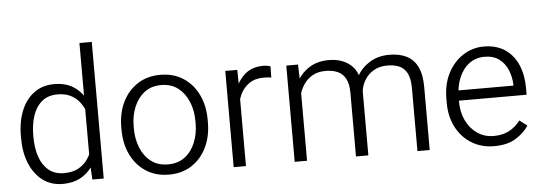

<svg xmlns="http://www.w3.org/2000/svg" viewBox="-49 -895 2963 1050"><g transform="rotate(-5 1432.0 -370.0)"><path d="M255.9 9.8Q193.4 9.8 147.5 -24.7Q101.6 -59.1 76.4 -119.6Q51.3 -180.2 51.3 -258.8V-269Q51.3 -350.6 76.4 -411.1Q101.6 -471.7 147.7 -504.9Q193.8 -538.1 256.8 -538.1Q319.8 -538.1 363 -510.3Q406.2 -482.4 431.9 -432.6Q457.5 -382.8 466.3 -315.4V-206.1Q458.5 -142.6 433.3 -94Q408.2 -45.4 364.3 -17.8Q320.3 9.8 255.9 9.8ZM269.5 -48.3Q318.4 -48.3 351.1 -67.4Q383.8 -86.4 403.6 -118.4Q423.3 -150.4 432.6 -188V-331.1Q427.2 -356.9 416 -383.3Q404.8 -409.7 386 -431.6Q367.2 -453.6 338.9 -467Q310.5 -480.5 270.5 -480.5Q218.3 -480.5 184.6 -452.4Q150.9 -424.3 135 -376.2Q119.1 -328.1 119.1 -269V-258.8Q119.1 -199.7 135 -152.1Q150.9 -104.5 184.3 -76.4Q217.8 -48.3 269.5 -48.3ZM419.9 0 414.6 -102.5V-750H482.4V0Z M602.5 -271.5Q602.5 -348.1 631.8 -408.4Q661.1 -468.8 714.4 -503.4Q767.6 -538.1 839.4 -538.1Q912.1 -538.1 965.3 -503.4Q1018.6 -468.8 1047.6 -408.4Q1076.7 -348.1 1076.7 -271.5V-256.8Q1076.7 -180.2 1047.6 -119.9Q1018.6 -59.6 965.6 -24.9Q912.6 9.8 840.3 9.8Q768.1 9.8 714.6 -24.9Q661.1 -59.6 631.8 -119.9Q602.5 -180.2 602.5 -256.8ZM670.4 -256.8Q670.4 -200.7 689.7 -152.6Q709 -104.5 746.8 -75.4Q784.7 -46.4 840.3 -46.4Q895.5 -46.4 933.1 -75.4Q970.7 -104.5 990 -152.6Q1009.3 -200.7 1009.3 -256.8V-271.5Q1009.3 -327.1 989.7 -375Q970.2 -422.9 932.6 -452.4Q895 -481.9 839.4 -481.9Q784.2 -481.9 746.6 -452.4Q709 -422.9 689.7 -375Q670.4 -327.1 670.4 -271.5Z M1263.2 0H1195.8V-528.3H1261.7L1263.2 -441.9ZM1443.4 -470.2Q1432.6 -472.2 1423.3 -472.9Q1414.1 -473.6 1402.3 -473.6Q1354.5 -473.6 1322 -451.4Q1289.6 -429.2 1272.2 -391.1Q1254.9 -353 1252.4 -305.7L1229.5 -295.9Q1229.5 -363.8 1248.3 -418.5Q1267.1 -473.1 1305.9 -505.6Q1344.7 -538.1 1405.3 -538.1Q1415.5 -538.1 1427.2 -536.1Q1439 -534.2 1444.3 -531.7Z M1598.6 0H1530.8V-528.3H1595.2L1598.6 -420.4ZM1553.2 -304.7Q1556.2 -369.6 1581.3 -422.6Q1606.4 -475.6 1652.6 -506.8Q1698.7 -538.1 1764.6 -538.1Q1840.8 -538.1 1887.9 -494.6Q1935.1 -451.2 1935.1 -352.1V0H1867.2V-349.1Q1867.2 -398.4 1851.6 -427.2Q1835.9 -456.1 1807.9 -468.3Q1779.8 -480.5 1742.7 -480.5Q1699.7 -480.5 1669.9 -463.4Q1640.1 -446.3 1621.6 -418.5Q1603 -390.6 1594.5 -357.9Q1585.9 -325.2 1585.4 -293.9ZM1888.7 -335Q1891.6 -387.7 1917 -434.1Q1942.4 -480.5 1988.3 -509.3Q2034.2 -538.1 2097.7 -538.1Q2153.3 -538.1 2192.4 -518.1Q2231.4 -498 2251.7 -455.8Q2272 -413.6 2272 -345.2V0H2204.6V-345.7Q2204.6 -398.4 2189 -428Q2173.3 -457.5 2145.3 -469.2Q2117.2 -481 2080.1 -480.5Q2044.4 -480.5 2017.3 -467.8Q1990.2 -455.1 1972.2 -434.6Q1954.1 -414.1 1944.6 -389.6Q1935.1 -365.2 1934.1 -340.8Z M2625.5 9.8Q2555.7 9.8 2501.7 -23.4Q2447.8 -56.6 2417.5 -115Q2387.2 -173.3 2387.2 -248V-269.5Q2387.2 -352.1 2418.9 -412.4Q2450.7 -472.7 2502.7 -505.4Q2554.7 -538.1 2614.7 -538.1Q2684.6 -538.1 2731.7 -506.1Q2778.8 -474.1 2802.5 -418.7Q2826.2 -363.3 2826.2 -292V-254.9H2427.7V-311H2758.8V-317.4Q2757.3 -359.4 2741.7 -397Q2726.1 -434.6 2694.8 -458.3Q2663.6 -481.9 2614.7 -481.9Q2567.4 -481.9 2531.2 -455.6Q2495.1 -429.2 2474.9 -381.3Q2454.6 -333.5 2454.6 -269.5V-248Q2454.6 -192.4 2476.3 -146.5Q2498 -100.6 2537.4 -73.2Q2576.7 -45.9 2628.9 -45.9Q2675.8 -45.9 2711.2 -64Q2746.6 -82 2774.4 -118.2L2815.9 -86.4Q2790.5 -47.9 2744.6 -19Q2698.7 9.8 2625.5 9.8Z"/></g></svg>

Font: Heebo Light
Style: Regular
Weight: 300
Designer: Oded Ezer
Foundry: Ezer Type House
Version: Version 3.100